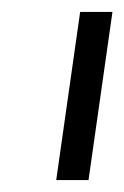

<svg xmlns="http://www.w3.org/2000/svg" viewBox="-20 -717 208 321"><path d="M74 -416 114 -697H168L128 -416Z"/></svg>

Font: Hanken Grotesk Light
Style: Italic
Weight: 300
Italic angle: -8°
Designer: Alfredo Marco Pradil
Foundry: Hanken Design Co.
Version: Version 3.013